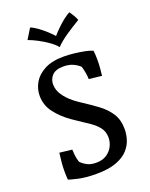

<svg xmlns="http://www.w3.org/2000/svg" viewBox="-155 -910 779 1000"><g transform="rotate(-20 234.5 -409.5)"><path d="M202 10Q142 10 100 0Q58 -10 52 -13Q51 -22 50.5 -34Q50 -46 50 -61Q50 -83 52 -107Q54 -131 58 -160L127 -152Q127 -142 129 -122Q131 -102 138 -81Q152 -66 172 -55.5Q192 -45 221 -45Q257 -45 280 -60.5Q303 -76 314.5 -99Q326 -122 326 -147Q326 -180 308 -203Q290 -226 262.5 -244.5Q235 -263 205 -283L174 -304Q128 -336 95.5 -378Q63 -420 63 -473Q63 -511 82.5 -545Q102 -579 143.5 -601Q185 -623 251 -623Q277 -623 308 -619.5Q339 -616 366 -610.5Q393 -605 407 -598Q410 -577 410 -547Q410 -522 408 -499Q406 -476 404 -460L333 -468Q333 -497 321 -540Q307 -554 284.5 -564.5Q262 -575 231 -575Q188 -575 168.5 -554.5Q149 -534 149 -505Q149 -470 174 -437Q199 -404 242 -375L260 -363Q300 -337 336.5 -310Q373 -283 396.5 -247.5Q420 -212 420 -158Q420 -131 411 -102Q402 -73 379 -47.5Q356 -22 313 -6Q270 10 202 10ZM138 -825Q154 -819 175 -804Q196 -789 216.5 -770.5Q237 -752 250 -737Q260 -749 280 -769Q300 -789 321.5 -806Q343 -823 358 -829Q363 -822 374 -803.5Q385 -785 387 -776Q350 -754 312 -728.5Q274 -703 248 -676Q235 -693 209 -711.5Q183 -730 154.5 -745Q126 -760 103 -768Z"/></g></svg>

Font: Maname
Style: Regular
Weight: 400
Designer: Pathum Egodawatta
Foundry: mooniak
Version: Version 1.000; ttfautohint (v1.8.4.7-5d5b)